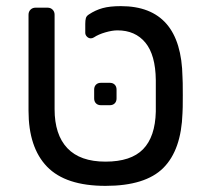

<svg xmlns="http://www.w3.org/2000/svg" viewBox="-20 -596 671 626"><path d="M73 -235V-548Q73 -558 79.5 -564.5Q86 -571 96 -571H135Q145 -571 151.5 -564.5Q158 -558 158 -548V-240Q158 -157 199.5 -113Q241 -69 324 -69Q407 -69 446.5 -109.5Q486 -150 488 -232V-263V-335Q487 -417 454 -457Q421 -497 363 -497Q346 -497 323.5 -490.5Q301 -484 286 -474Q281 -471 276 -471Q269 -471 263.5 -476.5Q258 -482 258 -489V-518Q258 -530 260 -537Q262 -544 270 -549Q291 -563 314.5 -569.5Q338 -576 374 -576Q571 -576 575 -345Q576 -335 576 -286Q576 -237 575 -227Q571 -107 512.5 -48.5Q454 10 324 10Q194 10 133.5 -52.5Q73 -115 73 -235ZM287 -275V-304Q287 -314 293 -320Q299 -326 309 -326H338Q348 -326 354 -320Q360 -314 360 -304V-275Q360 -265 354 -259Q348 -253 338 -253H309Q299 -253 293 -259Q287 -265 287 -275Z"/></svg>

Font: Contemporary
Style: Regular
Weight: 400
Designer: Victor Tran
Foundry: Victor Tran
Version: Version 1.100